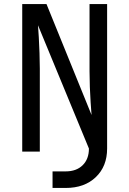

<svg xmlns="http://www.w3.org/2000/svg" viewBox="-20 -750 640 950"><path d="M240 180V98H305Q358 98 389 67.5Q420 37 420 -15L168 -625Q170 -601 172 -564.5Q174 -528 175.5 -487.5Q177 -447 177 -410V0H90V-730H210L433 -181Q431 -206 428.5 -242.5Q426 -279 424.5 -320Q423 -361 423 -397V-730H510V-15Q510 73 454 126.5Q398 180 305 180Z"/></svg>

Font: JetBrainsMonoNL NF
Style: Regular
Weight: 400
Designer: Philipp Nurullin, Konstantin Bulenkov
Foundry: JetBrains
Version: Version 2.304; ttfautohint (v1.8.4.7-5d5b);Nerd Fonts 3.2.1